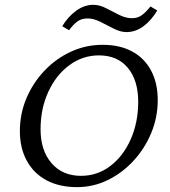

<svg xmlns="http://www.w3.org/2000/svg" viewBox="-20 -768 706 797"><path d="M299.8 8.8Q226.6 8.8 173.3 -19.5Q120.1 -47.9 91.3 -100.6Q62.5 -153.3 62.5 -223.6Q62.5 -295.9 89.8 -360.4Q117.2 -424.8 164.6 -474.6Q211.9 -524.4 273.9 -553.2Q335.9 -582 406.2 -582Q477.5 -582 528.8 -554.2Q580.1 -526.4 607.4 -474.6Q634.8 -422.9 634.8 -352.5Q634.8 -281.2 607.9 -216.3Q581.1 -151.4 534.2 -100.6Q487.3 -49.8 427.2 -20.5Q367.2 8.8 299.8 8.8ZM316.4 -38.1Q383.8 -38.1 437.5 -78.6Q491.2 -119.1 522.5 -189.5Q553.7 -259.8 553.7 -345.7Q553.7 -434.6 510.7 -486.3Q467.8 -538.1 390.6 -538.1Q323.2 -538.1 268.1 -497.6Q212.9 -457 180.7 -387.2Q148.4 -317.4 148.4 -231.4Q148.4 -143.6 193.8 -90.8Q239.3 -38.1 316.4 -38.1ZM604.5 -741.2 632.8 -724.6Q608.4 -683.6 575.7 -659.2Q543 -634.8 504.9 -634.8Q480.5 -634.8 452.6 -648.9Q424.8 -663.1 397 -677.2Q369.1 -691.4 343.8 -691.4Q317.4 -691.4 300.3 -678.2Q283.2 -665 266.6 -642.6L238.3 -659.2Q262.7 -699.2 296.4 -723.6Q330.1 -748 367.2 -748Q392.6 -748 419.4 -734.4Q446.3 -720.7 474.1 -706.5Q502 -692.4 527.3 -692.4Q552.7 -692.4 570.3 -706.1Q587.9 -719.7 604.5 -741.2Z"/></svg>

Font: Crimson Pro ExtraLight Light
Style: Italic
Weight: 300
Italic angle: -12°
Version: Version 1.002